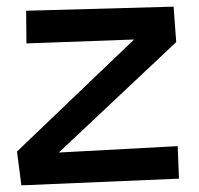

<svg xmlns="http://www.w3.org/2000/svg" viewBox="-20 -517 596 574"><path d="M515.1 17.1 43.9 37.1 30.8 -64 380.9 -398.9 59.1 -387.2 58.1 -484.9 499 -497.1 506.8 -391.1 155.8 -61 511.2 -80.1Z"/></svg>

Font: McLaren
Style: Regular
Weight: 400
Designer: Astigmatic (AOETI)
Foundry: Astigmatic (AOETI)
Version: Version 1.000